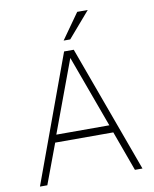

<svg xmlns="http://www.w3.org/2000/svg" viewBox="-99 -1003 862 1077"><g transform="rotate(-10 332.0 -464.5)"><path d="M305 -723H360L624 0H581L498 -228H167L82 0H40ZM483 -271 333 -681 181 -271ZM476 -929 350.5 -783.5H313L416 -929Z"/></g></svg>

Font: Public Sans VF
Style: Regular
Weight: 400
Designer: Pablo Impallari, Rodrigo Fuenzalida (Modified by Dan O. Williams and USWDS)
Version: Version 1.003